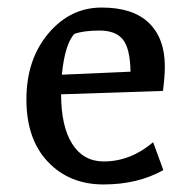

<svg xmlns="http://www.w3.org/2000/svg" viewBox="-20 -474 507 509"><path d="M417 -298Q417 -271 412 -233L142 -224Q142 -139 171.5 -92.5Q201 -46 255 -46Q326 -46 386 -97L413 -23Q345 15 254.5 15Q164 15 107 -45Q50 -105 50 -210.5Q50 -316 108 -385Q166 -454 249.5 -454Q333 -454 375 -413Q417 -372 417 -298ZM144 -276 326 -284Q325 -345 306 -369Q287 -393 244 -393Q201 -393 177 -384Q152 -357 144 -276Z"/></svg>

Font: Galdeano
Style: Regular
Weight: 400
Designer: Dario Manuel Muhafara
Foundry: Dario Manuel Muhafara
Version: Version 1.001